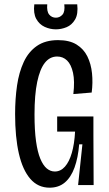

<svg xmlns="http://www.w3.org/2000/svg" viewBox="-20 -858 506 890"><path d="M210 12Q156 12 120.5 -29Q85 -70 67.5 -146Q50 -222 50 -329Q50 -400 59 -461.5Q68 -523 90 -570.5Q112 -618 151 -645Q190 -672 249 -672Q302 -672 335 -651.5Q368 -631 385 -596.5Q402 -562 406.5 -518.5Q411 -475 405 -429L320 -422Q327 -482 318.5 -520.5Q310 -559 291 -577.5Q272 -596 245 -596Q211 -596 188 -567Q165 -538 152.5 -478.5Q140 -419 140 -327Q140 -254 147 -203.5Q154 -153 167 -122Q180 -91 197 -77Q214 -63 234 -63Q261 -63 281 -85.5Q301 -108 313 -149.5Q325 -191 328 -248H245V-318H413V-232L414 0H342L362 -189H347Q342 -127 325.5 -81.5Q309 -36 280.5 -12Q252 12 210 12ZM139 -838H199Q196 -805 208 -790.5Q220 -776 239 -776Q257 -776 269.5 -790Q282 -804 278 -838H338Q343 -793 328 -767.5Q313 -742 288.5 -732Q264 -722 239 -722Q212 -722 187 -733.5Q162 -745 148 -770.5Q134 -796 139 -838Z"/></svg>

Font: Bricolage Grotesque 24pt Condensed
Style: Regular
Weight: 400
Width: 3
Designer: Mathieu Triay
Foundry: Atelier Triay
Version: Version 1.001;gftools[0.9.33.dev8+g029e19f]